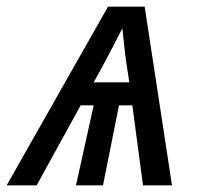

<svg xmlns="http://www.w3.org/2000/svg" viewBox="-65 -556 596 576"><path d="M-45 0 259 -536H369L451 0H364L332 -240H292L244 0H163L216 -240H177L45 0ZM323 -309Q318 -340 314 -367.5Q310 -395 307.5 -421Q305 -447 302 -471Q291 -449 280 -428Q269 -407 258.5 -387Q248 -367 237.5 -347.5Q227 -328 216 -309Z"/></svg>

Font: Noto Sans Display
Style: Italic
Weight: 400
Italic angle: -12°
Designer: Monotype Design Team
Foundry: Monotype Imaging Inc.
Version: Version 2.003